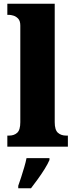

<svg xmlns="http://www.w3.org/2000/svg" viewBox="-20 -780 400 1021"><path d="M19 0V-59H29Q55 -59 71.5 -74Q88 -89 88 -130V-644Q88 -669 76.5 -681Q65 -693 51 -697Q37 -701 29 -701H19V-760H271V-130Q271 -89 288 -74Q305 -59 331 -59H341V0ZM77 208Q84 189 92.5 162.5Q101 136 109 109Q117 82 121 61H243V71Q234 92 217.5 118.5Q201 145 181.5 172Q162 199 145 221H77Z"/></svg>

Font: Noto Serif SemiCondensed Black
Style: Regular
Weight: 900
Width: 4
Designer: Monotype Design Team
Foundry: Monotype Imaging Inc.
Version: Version 2.014; ttfautohint (v1.8.4.7-5d5b)